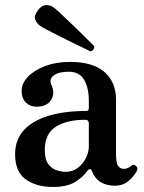

<svg xmlns="http://www.w3.org/2000/svg" viewBox="-20 -731 572 763"><path d="M190 12Q125 12 82.5 -18Q40 -48 40 -118Q40 -176 75 -214Q110 -252 173.5 -271Q237 -290 322 -290Q333 -290 333 -301V-329Q333 -383 314 -414.5Q295 -446 253 -446Q214 -446 194 -431.5Q174 -417 184 -394Q200 -360 183 -333.5Q166 -307 125 -307Q100 -307 83 -323.5Q66 -340 66 -370Q66 -400 91 -426Q116 -452 159.5 -468.5Q203 -485 258 -485Q349 -485 395 -445Q441 -405 441 -335V-123Q441 -83 449.5 -71.5Q458 -60 471 -60Q481 -60 488.5 -63.5Q496 -67 500 -71Q511 -82 522 -70Q527 -65 526 -59Q525 -53 521 -47Q507 -24 486.5 -8.5Q466 7 437 7Q404 7 380.5 -7Q357 -21 345 -52Q342 -60 337 -59Q332 -58 328 -53Q309 -26 277 -7Q245 12 190 12ZM240 -48Q269 -48 290 -64.5Q311 -81 322 -104Q333 -127 333 -148V-240Q333 -255 319 -255Q246 -255 202 -227.5Q158 -200 158 -135Q158 -96 173 -77.5Q188 -59 207.5 -53.5Q227 -48 240 -48ZM339 -527Q336 -529 317 -538Q298 -547 271 -560Q244 -573 216.5 -587Q189 -601 168 -612Q147 -623 140 -628Q126 -638 120 -653Q114 -668 130 -689Q144 -709 161 -710.5Q178 -712 192 -702Q199 -698 216.5 -681.5Q234 -665 256 -644Q278 -623 299.5 -602Q321 -581 336 -566Q351 -551 354 -548Q356 -542 351.5 -535Q347 -528 339 -527Z"/></svg>

Font: Zen Antique Soft
Style: Regular
Weight: 400
Designer: Yoshimichi Ohira
Foundry: Positype
Version: Version 1.001